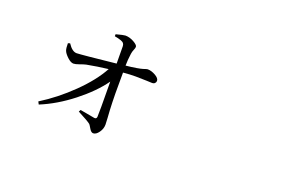

<svg xmlns="http://www.w3.org/2000/svg" viewBox="-85 -830 1669 1137"><g transform="rotate(20 750.0 -261.5)"><path d="M547.9 -501Q547.9 -511.7 542.5 -519Q537.1 -526.4 524.4 -530.8Q511.7 -535.2 504.9 -536.6Q498 -538.1 483.4 -541V-553.7Q531.2 -566.4 541 -566.4Q568.4 -566.4 595.2 -551.3Q622.1 -536.1 622.1 -524.4Q622.1 -516.6 616.2 -503.4Q610.4 -490.2 608.4 -475.6Q602.5 -432.6 602.5 -399.4Q641.6 -403.3 669.4 -408.2Q697.3 -413.1 707.5 -416.5Q717.8 -419.9 724.1 -421.9Q730.5 -423.8 733.4 -423.8Q756.8 -423.8 782.7 -409.2Q808.6 -394.5 808.6 -377.9Q808.6 -369.1 802.2 -362.8Q795.9 -356.4 786.1 -356.4Q779.3 -356.4 748.5 -357.9Q717.8 -359.4 681.2 -359.4Q644.5 -359.4 602.5 -355.5Q600.6 -211.9 605.5 -117.2Q606.4 -100.6 608.4 -72.3Q610.4 -43.9 610.4 -30.3Q610.4 -3.9 593.8 19.5Q577.1 43 558.6 43Q545.9 43 534.2 22.9Q522.5 2.9 518.6 -1Q502 -14.6 435.5 -48.8L442.4 -61.5Q533.2 -44.9 534.2 -44.9Q547.9 -43 549.8 -56.6Q551.8 -78.1 549.8 -279.3Q493.2 -200.2 396 -124Q298.8 -47.9 198.2 -6.8L189.5 -23.4Q290 -85.9 380.4 -174.3Q470.7 -262.7 515.6 -345.7Q448.2 -337.9 381.8 -325.2Q368.2 -322.3 344.2 -313.5Q320.3 -304.7 307.6 -304.7Q291 -304.7 269 -325.2Q247.1 -345.7 241.2 -362.3Q236.3 -376 236.3 -407.2L249 -411.1Q276.4 -369.1 304.7 -369.1Q338.9 -370.1 548.8 -392.6Q548.8 -412.1 548.3 -450.2Q547.9 -488.3 547.9 -501Z"/></g></svg>

Font: Bpmf Zihi Serif Regular
Style: Regular
Weight: 400
Foundry: But Ko
Version: Version 1.320